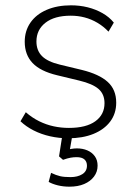

<svg xmlns="http://www.w3.org/2000/svg" viewBox="-20 -512 515 722"><path d="M236 8Q202 8 168.5 0.5Q135 -7 106.5 -21.5Q78 -36 57 -56L77 -90Q101 -69 127.5 -56Q154 -43 182 -37Q210 -31 239 -31Q304 -31 338.5 -56Q373 -81 373 -124Q373 -158 350.5 -177.5Q328 -197 278 -209L195 -229Q132 -244 102.5 -275Q73 -306 73 -355Q73 -396 94.5 -427Q116 -458 155.5 -475Q195 -492 247 -492Q280 -492 310 -484.5Q340 -477 365.5 -462.5Q391 -448 408 -427L388 -393Q369 -413 346 -426.5Q323 -440 298 -446.5Q273 -453 246 -453Q185 -453 151 -426.5Q117 -400 117 -356Q117 -322 138 -301Q159 -280 205 -269L288 -249Q353 -233 385 -204Q417 -175 417 -126Q417 -85 394.5 -55Q372 -25 331.5 -8.5Q291 8 236 8ZM241 190Q218 190 197.5 185Q177 180 163 172L172 138Q191 147 206 150.5Q221 154 245 154Q272 154 289.5 143Q307 132 307 111Q307 96 297.5 87.5Q288 79 268 79Q257 79 245.5 81Q234 83 217 89L202 76L217 -20H255L242 55L224 53Q236 50 247.5 48Q259 46 269 46Q291 46 308.5 53.5Q326 61 336.5 75.5Q347 90 347 111Q347 134 333.5 152Q320 170 296.5 180Q273 190 241 190Z"/></svg>

Font: Nunito Sans 12pt ExtraLight 12pt ExtraLight
Style: Regular
Weight: 250
Version: Version 3.101;gftools[0.9.27]